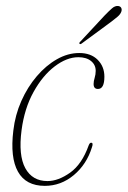

<svg xmlns="http://www.w3.org/2000/svg" viewBox="-20 -612 426 641"><path d="M241.5 -421Q203 -421 162.8 -390.5Q122.5 -360 92 -305Q61.5 -250 52 -177.5Q41 -93.5 64.5 -50.5Q88 -7.5 138.5 -7.5Q174.5 -7.5 214 -35.5Q253.5 -63.5 276 -126.5Q279.5 -135.5 284 -135.5Q292.5 -135.5 287 -120.5Q269.5 -63.5 226.5 -27.5Q183.5 8.5 129.5 8.5Q66.5 8.5 40 -38.8Q13.5 -86 24.5 -176Q30.5 -228 51.2 -274.8Q72 -321.5 102.8 -357.5Q133.5 -393.5 170 -414.2Q206.5 -435 244.5 -435Q283.5 -435 306 -412.5Q328.5 -390 328.5 -356Q328.5 -315 307 -315Q292.5 -315 292.5 -331.5Q292.5 -341 296 -352.2Q299.5 -363.5 299.5 -375.5Q299.5 -395.5 284 -408.2Q268.5 -421 241.5 -421ZM329 -560Q344 -575.5 354 -584.2Q364 -593 374.5 -592Q382 -591 384.8 -585.5Q387.5 -580 385 -573Q382 -564.5 372.8 -556.5Q363.5 -548.5 351.5 -539.5L253 -467Q248 -463 245.5 -466Q243 -468.5 249 -474Z"/></svg>

Font: Fraunces 144pt S050 Thin
Style: Italic
Weight: 100
Italic angle: -16°
Version: Version 1.000; ttfautohint (v1.8.3)